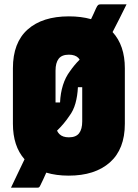

<svg xmlns="http://www.w3.org/2000/svg" viewBox="-20 -796 640 892"><path d="M300 -720Q357 -720 403 -707Q410 -721 415.5 -733.5Q421 -746 426 -757Q432 -770 436 -773Q440 -776 450 -776H568Q552 -743 535.5 -710.5Q519 -678 503 -647Q560 -585 560 -479V-221Q560 -103 490.5 -41.5Q421 20 299 20Q241 20 195 6Q188 22 181 37Q174 52 168 64Q164 73 161 74.5Q158 76 151 76H31Q43 51 61 13Q79 -25 94 -56Q40 -117 40 -221V-479Q40 -598 108.5 -659Q177 -720 300 -720ZM238 -468V-320H259Q261 -364 272.5 -400.5Q284 -437 305 -465Q325 -494 350 -519Q347 -524 344 -527Q329 -542 300 -542Q267 -542 252.5 -523Q238 -504 238 -468ZM256 -173Q271 -158 300 -158Q333 -158 347.5 -177Q362 -196 362 -232V-391H342Q340 -350 330.5 -316Q321 -282 302 -257Q278 -221 245 -189Q249 -180 256 -173Z"/></svg>

Font: Recursive Mn Lnr St Blk
Style: Regular
Weight: 900
Monospace: yes
Version: Version 1.079;hotconv 1.0.112;makeotfexe 2.5.65598; ttfautoh